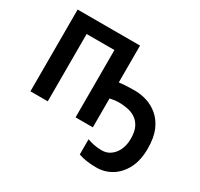

<svg xmlns="http://www.w3.org/2000/svg" viewBox="-193 -958 1511 1452"><g transform="rotate(30 562.5 -232.0)"><path d="M634.8 -392.1Q670.4 -397 708.5 -398.4Q744.1 -399.9 772 -399.9Q822.3 -399.9 876 -383.8Q929.7 -366.7 974.6 -329.1Q1020 -291 1047.9 -227.1Q1075.2 -162.6 1075.2 -68.8Q1075.2 35.2 1037.6 107.4Q999.5 178.7 939.9 213.9Q880.9 250 810.1 250Q755.4 250 721.7 244.1Q688.5 239.3 651.9 227.1V94.2Q684.1 106 713.9 111.3Q745.1 117.2 779.8 117.2Q823.7 117.2 856 92.8Q888.7 69.3 908.2 26.9Q926.8 -15.6 926.8 -68.8Q926.8 -133.8 905.8 -172.4Q884.8 -210.9 851.6 -230.5Q819.8 -250 781.2 -255.9Q746.1 -262.2 710.9 -262.2Q696.8 -262.2 674.8 -259.8Q651.9 -256.3 634.8 -252V0H483.9V-587.9H241.2V0H89.8V-713.9H634.8Z"/></g></svg>

Font: Droid Sans Thai
Style: Bold
Weight: 700
Designer: Steve Matteson
Foundry: Ascender Corporation
Version: Version 1.00